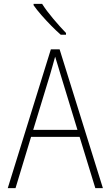

<svg xmlns="http://www.w3.org/2000/svg" viewBox="-20 -969 570 989"><path d="M20 0 242 -715H287L510 0H471L390 -264H140L60 0ZM238 -585 151 -300H379L292 -585Q286 -607 278.5 -630Q271 -653 264 -677Q258 -654 251 -630.5Q244 -607 238 -585ZM293 -790Q270 -810 243.5 -837Q217 -864 193 -891.5Q169 -919 153 -942V-949H197Q219 -914 254.5 -872Q290 -830 320 -799V-790Z"/></svg>

Font: Noto Sans Mono Condensed ExtraLight
Style: Regular
Weight: 200
Width: 3
Designer: Monotype Design Team
Foundry: Monotype Imaging Inc.
Version: Version 2.014; ttfautohint (v1.8.4.7-5d5b)